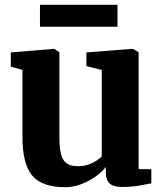

<svg xmlns="http://www.w3.org/2000/svg" viewBox="-20 -769 682 800"><path d="M487.5 10Q452.5 10 436.8 -4.8Q421 -19.5 421 -48V-73.5Q405.5 -53 378.8 -33.8Q352 -14.5 319 -1.8Q286 11 251 11Q155 11 114.2 -37.5Q73.5 -86 73.5 -199V-477.5L25 -491.5V-550.5L204 -565.5H206L227.5 -551.5V-197Q227.5 -152 234.5 -125.8Q241.5 -99.5 258.2 -88Q275 -76.5 304 -76.5Q329 -76.5 348.2 -83.2Q367.5 -90 381.5 -99.2Q395.5 -108.5 404 -117V-477.5L340 -493.5V-550.5L530 -565.5H533.5L557.5 -551.5V-64.5L610.5 -64V-5Q592.5 -1.5 560.5 4.2Q528.5 10 487.5 10ZM469.5 -749V-657.5H146.5V-749Z"/></svg>

Font: Merriweather 24pt ExtraBold
Style: Regular
Weight: 800
Version: Version 2.100